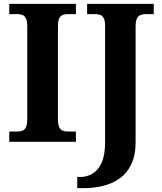

<svg xmlns="http://www.w3.org/2000/svg" viewBox="-20 -734 838 994"><path d="M28 0V-53H70Q85 -53 96.5 -57.5Q108 -62 114.5 -76Q121 -90 121 -118V-596Q121 -625 114.5 -638.5Q108 -652 96.5 -656.5Q85 -661 70 -661H28V-714H373V-661H331Q317 -661 305 -656.5Q293 -652 286.5 -638.5Q280 -625 280 -596V-118Q280 -90 286.5 -76Q293 -62 305 -57.5Q317 -53 331 -53H373V0ZM380 240V182H398Q430 182 459 165Q488 148 506 109Q524 70 524 3V-600Q524 -627 517 -640Q510 -653 498.5 -657Q487 -661 473 -661H431V-714H776V-661H734Q720 -661 708 -656.5Q696 -652 689 -638.5Q682 -625 682 -596V2Q682 70 660 116Q638 162 600.5 189Q563 216 515 228Q467 240 416 240Z"/></svg>

Font: Noto Serif Gujarati
Style: Bold
Weight: 700
Version: Version 2.102